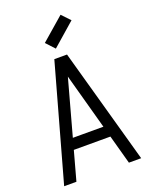

<svg xmlns="http://www.w3.org/2000/svg" viewBox="-188 -1154 977 1251"><g transform="rotate(-20 300.0 -529.0)"><path d="M33 0 256 -800H344L567 0H482L300 -663L118 0ZM132 -201 152 -277H448L468 -201ZM289 -861 234 -920 393 -1058 448 -1000Z"/></g></svg>

Font: Victor Mono Thin Medium
Style: Regular
Weight: 500
Monospace: yes
Version: Version 1.561;gftools[0.9.30]